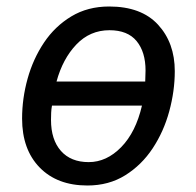

<svg xmlns="http://www.w3.org/2000/svg" viewBox="-20 -563 603 591"><path d="M249 8Q156 8 102 -47.5Q48 -103 48 -198Q48 -260 65 -321Q82 -382 115.5 -432Q149 -482 199.5 -512.5Q250 -543 316 -543Q415 -543 466.5 -487Q518 -431 518 -344Q518 -283 501 -220.5Q484 -158 450 -106.5Q416 -55 365.5 -23.5Q315 8 249 8ZM427 -312Q427 -321 427.5 -328.5Q428 -336 428 -346Q428 -403 400.5 -436.5Q373 -470 317 -470Q257 -470 215 -426Q173 -382 154 -312ZM253 -64Q308 -64 353 -110Q398 -156 417 -238H140Q138 -227 137.5 -216Q137 -205 137 -194Q137 -133 167.5 -98.5Q198 -64 253 -64Z"/></svg>

Font: Noto Sans
Style: Italic
Weight: 400
Italic angle: -12°
Designer: Monotype Design Team
Foundry: Monotype Imaging Inc.
Version: Version 2.013; ttfautohint (v1.8.4.7-5d5b)